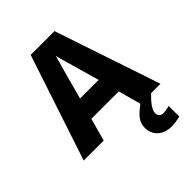

<svg xmlns="http://www.w3.org/2000/svg" viewBox="-267 -850 1227 1227"><g transform="rotate(-45 346.0 -236.5)"><path d="M536 109C536 78 564 43 608 0H693L452 -717H237L-1 0H180L222 -154H470L512 0H511C441 52 423 84 423 128C423 197 473 244 551 244C574 244 601 240 630 233V137C610 143 590 146 573 146C552 146 536 134 536 109ZM263 -297 309 -468C328 -534 340 -577 346 -601C347 -589 359 -548 379 -480L431 -297Z"/></g></svg>

Font: Kathrein 85 Heavy
Style: Regular
Weight: 900
Designer: Lazydogs Typefoundry, based on Open Sans by Ascender Corporation
Foundry: Lazydogs Typefoundry
Version: Version 1.003;PS 001.003;hotconv 1.0.88;makeotf.lib2.5.64775